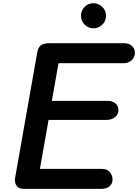

<svg xmlns="http://www.w3.org/2000/svg" viewBox="-20 -1204 880 1224"><path d="M130 0Q98 0 84.8 -20.8Q71.5 -41.5 76.5 -71L218 -873Q223.5 -903 242 -915.8Q260.5 -928.5 294 -928.5H770.5Q803 -928.5 821.5 -911Q840 -893.5 840 -866.5Q840 -838.5 819.5 -819.8Q799 -801 766.5 -801H353L310.5 -561H665Q696.5 -561 715.8 -545Q735 -529 735 -501Q735 -475.5 713.5 -457.5Q692 -439.5 658 -439.5H289.5L234.5 -127.5H629Q663 -127.5 680.2 -106.5Q697.5 -85.5 697.5 -60Q697.5 -32 677.8 -16Q658 0 626.5 0ZM575 -1023.5Q543.5 -1023.5 520 -1046.8Q496.5 -1070 496.5 -1103.5Q496.5 -1136 519 -1159.8Q541.5 -1183.5 575 -1183.5Q606.5 -1183.5 631.2 -1160.8Q656 -1138 656 -1103.5Q656 -1070 632.2 -1046.8Q608.5 -1023.5 575 -1023.5Z"/></svg>

Font: Edu AU VIC WA NT Pre
Style: Bold
Weight: 700
Designer: Tina and Corey Anderson, Eben Sorkin, Mirko Velimirovic
Foundry: Google for Education
Version: Version 1.001